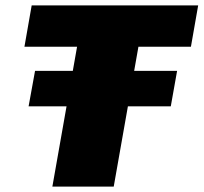

<svg xmlns="http://www.w3.org/2000/svg" viewBox="-20 -695 758 715"><path d="M86.5 -299H616L639.5 -431H110.5ZM175 0H403.5L495.5 -521H691L718 -675H98L71 -521H267Z"/></svg>

Font: Anybody UltraCondensed Thin Black
Style: Italic
Weight: 900
Italic angle: -10°
Version: Version 1.111